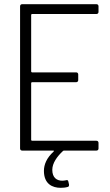

<svg xmlns="http://www.w3.org/2000/svg" viewBox="-20 -720 524 918"><path d="M451 -663V-690C451 -696 447 -700 441 -700H86C80 -700 76 -696 76 -690V-10C76 -4 80 0 86 0H235C238 0 239 2 236 5C203 35 190 67 190 97C190 160 231 178 270 178C281 178 293 177 303 174C308 173 310 170 310 165C310 164 310 163 310 162L307 149C306 144 304 141 300 141C298 141 297 142 295 142C289 143 283 144 278 144C252 144 230 130 230 92C230 60 253 28 281 2C282 1 284 0 286 0H441C447 0 451 -4 451 -10V-37C451 -43 447 -47 441 -47H133C131 -47 129 -49 129 -51V-323C129 -325 131 -327 133 -327H344C350 -327 354 -331 354 -337V-364C354 -370 350 -374 344 -374H133C131 -374 129 -376 129 -378V-649C129 -651 131 -653 133 -653H441C447 -653 451 -657 451 -663Z"/></svg>

Font: Barlow Semi Condensed Light
Style: Regular
Weight: 300
Width: 4
Designer: Jeremy Tribby
Foundry: Tribby Type
Version: Version 1.422;hotconv 1.0.109;makeotfexe 2.5.65596